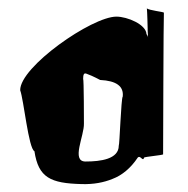

<svg xmlns="http://www.w3.org/2000/svg" viewBox="-20 -480 475 485"><path d="M190 -280C190 -292 192 -296 198 -294C204 -292 216 -287 233 -278C274 -276 293 -262 290 -236C286 -233 282 -112 280 -112C280 -78 234 -72 196 -72C159 -72 193 -137 192 -168C192 -168 192 -282 190 -280ZM31 -252C40 -228 52 -105 67 -98C77 -31 108 -17 186 -15C216 -14 242 -19 264 -28C288 -37 310 -55 328 -82C335 -89 341 -70 344 -82C346 -84 390 -88 392 -90C392 -92 393 -446 394 -448C394 -450 355 -454 351 -459C352 -451 353 -407 353 -407C353 -394 353 -412 354 -385C354 -388 352 -391 350 -394C349 -418 302 -438 274 -438C212 -438 30 -311 31 -252ZM351 -459V-460Z"/></svg>

Font: Arrow
Style: Regular
Weight: 400
Version: Version 0.23